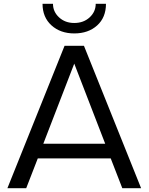

<svg xmlns="http://www.w3.org/2000/svg" viewBox="-20 -991 783 1011"><path d="M371 -815C420.3 -815 460.5 -829 491.5 -857C522.5 -885 538 -923 538 -971H484C484 -943 473.3 -919.2 452 -899.5C430.7 -879.8 403.7 -870 371 -870C339 -870 312.3 -879.8 291 -899.5C269.7 -919.2 259 -943 259 -971H204C204 -923.7 219.7 -885.8 251 -857.5C282.3 -829.2 322.3 -815 371 -815ZM624 0H723L422 -750H320L19 0H118L179 -157H563ZM208 -234 371 -656 534 -234Z"/></svg>

Font: Orkney
Style: Regular
Weight: 400
Designer: Samuel Oakes and Alfredo Marco Pradil
Foundry: Alfredo Marco Pradil
Version: 1.0; ttfautohint (v1.5)